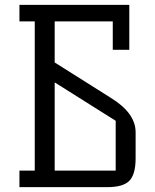

<svg xmlns="http://www.w3.org/2000/svg" viewBox="-20 -770 638 790"><path d="M435 -368Q538 -305 538 -226V-118Q538 -50 510 -24Q484 0 421 0H60V-68H123V-682H60V-750H512V-565H444V-682H205V-513ZM456 -273 205 -431V-68H456Z"/></svg>

Font: Kelly Slab
Style: Regular
Weight: 400
Designer: Denis Masharov
Foundry: Denis Masharov
Version: Version 1.001